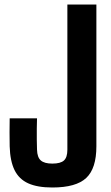

<svg xmlns="http://www.w3.org/2000/svg" viewBox="-20 -820 490 849"><path d="M211.3 9.1Q145.7 9.1 104.9 -9.3Q64.1 -27.7 44.4 -67.7Q24.7 -107.8 22.8 -172.9Q22.2 -202.5 22.2 -234.8Q22.2 -267.2 22.8 -296.8H143.7Q143.1 -275.9 142.7 -251.5Q142.4 -227.1 142.7 -203Q143.1 -178.9 143.7 -158Q144.7 -124.1 160.6 -110.4Q176.4 -96.6 211.3 -96.6Q247.8 -96.6 262.8 -110.4Q277.9 -124.1 277.9 -158V-800H406.2V-172.9Q406.2 -75.1 361.2 -33Q316.2 9.1 211.3 9.1Z"/></svg>

Font: Big Shoulders Thin
Style: Regular
Weight: 100
Version: Version 2.002